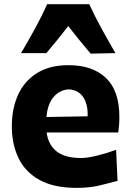

<svg xmlns="http://www.w3.org/2000/svg" viewBox="-20 -891 631 926"><path d="M349.6 15.1Q240.2 15.1 171.1 -22.9Q102.1 -61 69.6 -127.9Q37.1 -194.8 37.1 -281.7Q37.1 -368.2 67.6 -434.6Q98.1 -501 158.9 -538.8Q219.7 -576.7 310.1 -576.7Q426.3 -576.7 491 -515.1Q555.7 -453.6 555.7 -327.1Q555.7 -304.7 554.2 -286.9Q552.7 -269 550.3 -252H205.1Q212.4 -193.4 252.7 -161.1Q293 -128.9 371.6 -128.9Q401.4 -128.9 449.7 -140.9Q498 -152.8 540 -168.5L546.9 -18.6Q511.7 -9.3 462.6 2.9Q413.6 15.1 349.6 15.1ZM402.8 -330.1Q404.3 -391.1 379.9 -424.6Q355.5 -458 312 -460Q267.1 -457.5 238 -422.6Q209 -387.7 204.1 -326.7ZM417 -632.3Q389.2 -665 362.1 -698.5Q335 -731.9 309.1 -765.1Q283.7 -732.4 257.3 -699.7Q231 -667 203.6 -634.8H81.5Q116.2 -693.8 148.7 -752.9Q181.2 -812 207 -870.6H410.6Q437.5 -812 470 -752.9Q502.4 -693.8 536.6 -634.8Z"/></svg>

Font: Pinar DS4-Bold
Style: Regular
Weight: 700
Designer: Amin Abedi
Version: Version 2.000